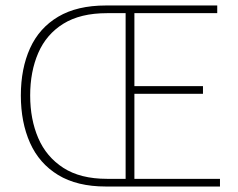

<svg xmlns="http://www.w3.org/2000/svg" viewBox="-20 -680 868 700"><path d="M366 0Q261 0 192 -42Q123 -84 89.5 -159Q56 -234 56 -332Q56 -430 89.5 -504Q123 -578 192 -619Q261 -660 366 -660H772V-632H470V-366H720V-338H470V-28H782V0ZM370 -28H438V-632H370Q273 -632 211 -593.5Q149 -555 119.5 -487Q90 -419 90 -332Q90 -245 119.5 -176.5Q149 -108 211 -68Q273 -28 370 -28Z"/></svg>

Font: SourceSans3VF
Style: Regular
Weight: 200
Designer: Paul D. Hunt
Foundry: Adobe
Version: Version 3.052;hotconv 1.1.0;makeotfexe 2.6.0